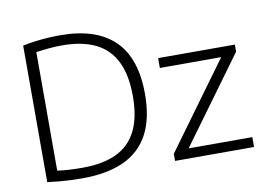

<svg xmlns="http://www.w3.org/2000/svg" viewBox="-79 -870 1374 998"><g transform="rotate(-10 608.0 -371.0)"><path d="M280 5.5Q249.5 5.5 220.8 4.2Q192 3 161.8 0.5Q131.5 -2 95.5 -6.5V-727.5Q127.5 -734 161.5 -738.5Q195.5 -743 229.2 -745Q263 -747 294.5 -747Q482 -747 578.8 -653.8Q675.5 -560.5 675.5 -370Q675.5 -241.5 631.2 -158.5Q587 -75.5 499 -35Q411 5.5 280 5.5ZM290 -48.5Q397.5 -48.5 468.8 -82.2Q540 -116 575.8 -187Q611.5 -258 611.5 -370Q611.5 -481.5 576.2 -553Q541 -624.5 470.5 -659Q400 -693.5 294 -693.5Q261.5 -693.5 227.5 -690.5Q193.5 -687.5 157 -682V-56.5Q185.5 -52.5 217 -50.5Q248.5 -48.5 290 -48.5ZM769 0V-37.5L1110 -505V-489.5H775V-541.5H1180V-504L838.5 -36.5V-52H1186V0Z"/></g></svg>

Font: Encode Sans SemiExpanded Light
Style: Regular
Weight: 300
Width: 6
Designer: Multiple Designers
Foundry: Impallari Type
Version: Version 3.002